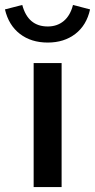

<svg xmlns="http://www.w3.org/2000/svg" viewBox="-66 -756 384 776"><path d="M70 0V-501H183V0ZM127 -584Q60 -584 14.5 -619Q-31 -654 -46 -718L24 -736Q47 -649 127 -649Q165 -649 191.5 -671Q218 -693 229 -736L298 -718Q284 -654 238.5 -619Q193 -584 127 -584Z"/></svg>

Font: Red Hat Text Medium
Style: Regular
Weight: 500
Designer: Pentagram, MCKL
Foundry: Pentagram, MCKL
Version: Version 1.023